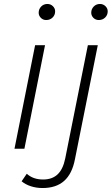

<svg xmlns="http://www.w3.org/2000/svg" viewBox="-20 -750 567 968"><path d="M157 -522H207L103 0H53ZM175 -686Q175 -704 187.5 -717Q200 -730 219 -730Q235 -730 246.5 -719Q258 -708 258 -693Q258 -674 245 -661.5Q232 -649 213 -649Q197 -649 186 -660Q175 -671 175 -686ZM89 164 115 126Q147 155 197 155Q243 155 270.5 129Q298 103 309 48L423 -522H473L358 52Q344 126 303.5 162Q263 198 195 198Q163 198 135.5 189Q108 180 89 164ZM440 -686Q440 -704 452.5 -717Q465 -730 484 -730Q500 -730 511.5 -719Q523 -708 523 -693Q523 -674 510 -661.5Q497 -649 478 -649Q462 -649 451 -660Q440 -671 440 -686Z"/></svg>

Font: Idrija
Style: Italic
Weight: 300
Italic angle: -11.3°
Designer: Julieta Ulanovsky
Foundry: Julieta Ulanovsky
Version: Version 7.200